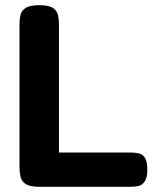

<svg xmlns="http://www.w3.org/2000/svg" viewBox="-20 -710 605 739"><path d="M131 9Q95 9 79 -1.5Q63 -12 59 -30Q55 -48 55 -67V-614Q55 -634 58.5 -651Q62 -668 78 -679Q94 -690 131 -690Q169 -690 184.5 -679Q200 -668 203.5 -651Q207 -634 207 -614V-123H481Q498 -123 513 -120Q528 -117 537.5 -103Q547 -89 547 -57Q547 -26 537 -11.5Q527 3 512.5 6Q498 9 481 9Z"/></svg>

Font: Fredoka SemiBold
Style: Regular
Weight: 600
Designer: Ben Nathan
Foundry: Milena B. Brandão, Ben Nathan
Version: Version 2.001